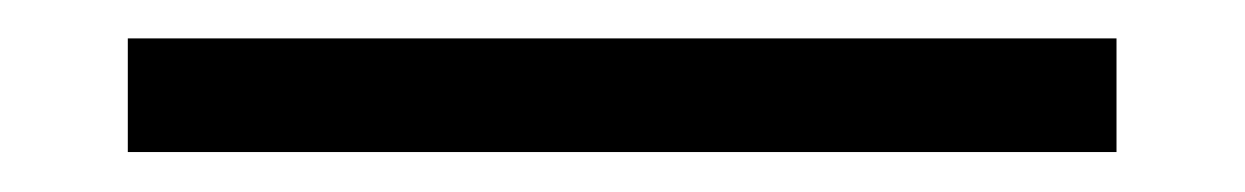

<svg xmlns="http://www.w3.org/2000/svg" viewBox="-20 73 642 99"><path d="M45.9 92.8H555.7V151.4H45.9Z"/></svg>

Font: Vazir Code Hack
Style: Code-Hack
Weight: 400
Foundry: DejaVu fonts team - Redesigned by Saber Rastikerdar
Version: Version 1.1.2